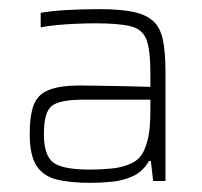

<svg xmlns="http://www.w3.org/2000/svg" viewBox="-20 -716 442 420"><path d="M178 -316Q133 -316 103.5 -323.5Q74 -331 59.5 -354Q45 -377 45 -423Q45 -464 54 -487Q63 -510 87.5 -519.5Q112 -529 156 -529Q167 -529 193.5 -528.5Q220 -528 251.5 -527.5Q283 -527 309 -526V-555Q309 -606 300.5 -629Q292 -652 266 -658.5Q240 -665 188 -665Q169 -665 146 -664Q123 -663 102.5 -661Q82 -659 69 -656V-688Q91 -692 125 -694Q159 -696 198 -696Q243 -696 271.5 -690Q300 -684 315.5 -669.5Q331 -655 336.5 -628Q342 -601 342 -559V-320H315L310 -364H306Q293 -341 271.5 -331Q250 -321 225.5 -318.5Q201 -316 178 -316ZM177 -345Q201 -345 225.5 -347.5Q250 -350 269 -359.5Q288 -369 296 -389Q304 -408 306.5 -428.5Q309 -449 309 -473V-498H163Q111 -498 93.5 -484.5Q76 -471 76 -423Q76 -376 96.5 -360.5Q117 -345 177 -345Z"/></svg>

Font: Saira Thin
Style: Regular
Weight: 100
Designer: Hector Gatti with collaboration of the Omnibus-Type team
Foundry: Omnibus-Type
Version: Version 1.101